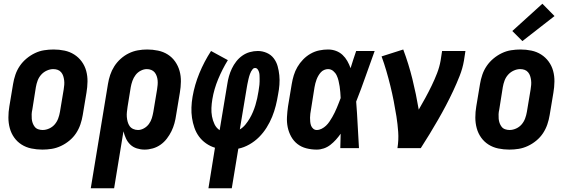

<svg xmlns="http://www.w3.org/2000/svg" viewBox="-20 -793 3040 1028"><path d="M207 8Q177 8 148 2Q119 -4 95.5 -19Q72 -34 56 -56.5Q40 -79 32.5 -106.5Q25 -134 25 -164Q25 -194 30 -223L50 -343Q54 -368 62.5 -393Q71 -418 86 -440Q101 -462 122 -479.5Q143 -497 167 -508.5Q191 -520 216.5 -524Q242 -528 267 -528Q297 -528 325.5 -522Q354 -516 377.5 -501Q401 -486 417.5 -463.5Q434 -441 441.5 -413.5Q449 -386 448.5 -356Q448 -326 443 -297L423 -177Q419 -152 410.5 -127Q402 -102 387.5 -80Q373 -58 352 -40.5Q331 -23 306.5 -11.5Q282 0 257 4Q232 8 207 8ZM208 -97Q226 -97 243.5 -105Q261 -113 273 -127Q285 -141 291.5 -158.5Q298 -176 301 -194L321 -314Q323 -326 324 -338.5Q325 -351 323.5 -363Q322 -375 318.5 -386Q315 -397 307.5 -406Q300 -415 289 -419Q278 -423 265 -423Q248 -423 230.5 -415Q213 -407 200.5 -393Q188 -379 181.5 -361.5Q175 -344 172 -326L153 -206Q150 -194 149.5 -181.5Q149 -169 150 -157Q151 -145 155 -134Q159 -123 166 -114Q173 -105 184.5 -101Q196 -97 208 -97Z M466 215 558 -343Q562 -368 570 -392Q578 -416 592 -438Q606 -460 626 -478Q646 -496 669.5 -507.5Q693 -519 718 -523.5Q743 -528 768 -528Q797 -528 826 -522Q855 -516 878.5 -501Q902 -486 918 -463Q934 -440 941.5 -413Q949 -386 948.5 -356Q948 -326 943 -297L923 -177Q920 -155 914 -133Q908 -111 898 -90.5Q888 -70 873.5 -51Q859 -32 840 -18.5Q821 -5 798.5 1.5Q776 8 754 8Q733 8 712.5 1.5Q692 -5 677.5 -19Q663 -33 654.5 -51.5Q646 -70 641 -90L591 215ZM719 -97Q735 -97 751 -106Q767 -115 777.5 -129.5Q788 -144 793 -160.5Q798 -177 801 -194L821 -314Q823 -326 824 -338.5Q825 -351 824 -362.5Q823 -374 819 -385.5Q815 -397 808 -405.5Q801 -414 790 -418.5Q779 -423 766 -423Q750 -423 733.5 -414.5Q717 -406 706 -391.5Q695 -377 689 -360Q683 -343 680 -326L663 -221Q661 -207 659.5 -193.5Q658 -180 659 -167Q660 -154 663.5 -141Q667 -128 674 -118Q681 -108 693 -102.5Q705 -97 719 -97Z M1096 215 1131 -2Q1105 -10 1083 -25.5Q1061 -41 1045.5 -62Q1030 -83 1021 -109Q1012 -135 1008 -162Q1004 -189 1005 -217.5Q1006 -246 1011 -275Q1022 -339 1047.5 -401Q1073 -463 1110 -520L1200 -471Q1170 -422 1148 -369Q1126 -316 1117 -262Q1113 -238 1112 -215Q1111 -192 1115 -170Q1119 -148 1128.5 -128Q1138 -108 1156 -96L1197 -343Q1200 -364 1206 -385Q1212 -406 1221.5 -426Q1231 -446 1245 -464Q1259 -482 1277.5 -495Q1296 -508 1317.5 -514Q1339 -520 1360 -520Q1385 -520 1408 -510Q1431 -500 1445.5 -481Q1460 -462 1466.5 -438.5Q1473 -415 1475.5 -390Q1478 -365 1476 -339Q1474 -313 1469 -288Q1464 -257 1456.5 -227Q1449 -197 1437 -167.5Q1425 -138 1407.5 -110Q1390 -82 1367 -59Q1344 -36 1315 -19.5Q1286 -3 1256 3L1221 215ZM1264 -100Q1281 -110 1294 -126Q1307 -142 1317 -159Q1327 -176 1334.5 -194Q1342 -212 1347.5 -230Q1353 -248 1357 -266.5Q1361 -285 1364 -304Q1365 -312 1366.5 -321Q1368 -330 1369 -339Q1370 -348 1370 -356.5Q1370 -365 1370 -374Q1370 -383 1369.5 -391.5Q1369 -400 1366.5 -408Q1364 -416 1359 -422.5Q1354 -429 1345 -429Q1338 -429 1333 -423Q1328 -417 1324.5 -410.5Q1321 -404 1318.5 -397Q1316 -390 1314 -383.5Q1312 -377 1310.5 -370Q1309 -363 1307.5 -356Q1306 -349 1304.5 -342Q1303 -335 1302 -328Z M1676 8Q1647 8 1620 1Q1593 -6 1572.5 -22Q1552 -38 1539 -61.5Q1526 -85 1520.5 -111.5Q1515 -138 1516.5 -166.5Q1518 -195 1522 -223L1542 -343Q1546 -367 1553 -390Q1560 -413 1572.5 -434.5Q1585 -456 1603 -474.5Q1621 -493 1643 -505.5Q1665 -518 1689 -523Q1713 -528 1736 -528Q1759 -528 1779 -520.5Q1799 -513 1814 -499Q1829 -485 1839.5 -466.5Q1850 -448 1857 -428Q1864 -451 1871.5 -474Q1879 -497 1887 -520H1986Q1961 -452 1937.5 -384.5Q1914 -317 1887 -249Q1892 -187 1895 -124.5Q1898 -62 1902 0H1802Q1803 -19 1803 -38.5Q1803 -58 1804 -77Q1792 -60 1778.5 -45Q1765 -30 1749 -17.5Q1733 -5 1714 1.5Q1695 8 1676 8ZM1676 -97Q1689 -97 1702 -103.5Q1715 -110 1725.5 -120Q1736 -130 1744 -142Q1752 -154 1759 -166Q1766 -178 1772 -190.5Q1778 -203 1783.5 -216Q1789 -229 1794 -242Q1799 -255 1804 -268Q1803 -284 1802 -299.5Q1801 -315 1798.5 -330.5Q1796 -346 1792.5 -361Q1789 -376 1782.5 -389.5Q1776 -403 1764 -413Q1752 -423 1736 -423Q1726 -423 1715.5 -418.5Q1705 -414 1697.5 -405.5Q1690 -397 1684.5 -387.5Q1679 -378 1675 -367.5Q1671 -357 1668.5 -347Q1666 -337 1664 -326L1645 -206Q1643 -195 1641.5 -184Q1640 -173 1640 -162.5Q1640 -152 1641 -141Q1642 -130 1645.5 -120.5Q1649 -111 1657 -104Q1665 -97 1676 -97Z M2108 0Q2115 -44 2112 -86.5Q2109 -129 2102.5 -170Q2096 -211 2088 -252Q2080 -293 2070 -333.5Q2060 -374 2048.5 -413.5Q2037 -453 2023 -491L2139 -528Q2168 -451 2188 -370Q2208 -289 2222 -206Q2240 -237 2257.5 -269Q2275 -301 2291 -334Q2307 -367 2320 -400.5Q2333 -434 2339 -468L2347 -520H2472L2464 -468Q2457 -427 2441 -386.5Q2425 -346 2406.5 -306.5Q2388 -267 2367.5 -228Q2347 -189 2325 -151Q2303 -113 2280 -75Q2257 -37 2233 0Z M2707 8Q2677 8 2648 2Q2619 -4 2595.5 -19Q2572 -34 2556 -56.5Q2540 -79 2532.5 -106.5Q2525 -134 2525 -164Q2525 -194 2530 -223L2550 -343Q2554 -368 2562.5 -393Q2571 -418 2586 -440Q2601 -462 2622 -479.5Q2643 -497 2667 -508.5Q2691 -520 2716.5 -524Q2742 -528 2767 -528Q2797 -528 2825.5 -522Q2854 -516 2877.5 -501Q2901 -486 2917.5 -463.5Q2934 -441 2941.5 -413.5Q2949 -386 2948.5 -356Q2948 -326 2943 -297L2923 -177Q2919 -152 2910.5 -127Q2902 -102 2887.5 -80Q2873 -58 2852 -40.5Q2831 -23 2806.5 -11.5Q2782 0 2757 4Q2732 8 2707 8ZM2708 -97Q2726 -97 2743.5 -105Q2761 -113 2773 -127Q2785 -141 2791.5 -158.5Q2798 -176 2801 -194L2821 -314Q2823 -326 2824 -338.5Q2825 -351 2823.5 -363Q2822 -375 2818.5 -386Q2815 -397 2807.5 -406Q2800 -415 2789 -419Q2778 -423 2765 -423Q2748 -423 2730.5 -415Q2713 -407 2700.5 -393Q2688 -379 2681.5 -361.5Q2675 -344 2672 -326L2653 -206Q2650 -194 2649.5 -181.5Q2649 -169 2650 -157Q2651 -145 2655 -134Q2659 -123 2666 -114Q2673 -105 2684.5 -101Q2696 -97 2708 -97ZM2777 -573 2723 -627 2884 -773 2949 -707Z"/></svg>

Font: Iosevka SS04 Extrabold
Style: Italic
Weight: 800
Italic angle: -9°
Monospace: yes
Designer: Belleve Invis
Foundry: Belleve Invis
Version: Version 19.0.0; ttfautohint (v1.8.4)